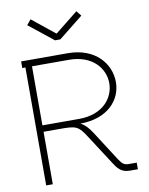

<svg xmlns="http://www.w3.org/2000/svg" viewBox="-96 -962 799 1031"><g transform="rotate(-10 303.5 -446.5)"><path d="M269 -794H266L143 -893L120 -865L253 -759H282L415 -865L393 -893ZM311 -294H310V-295H311C459 -296 536 -384 536 -482C536 -581 459 -679 308 -679H54V-643H71V0H107V-286H196C287 -286 297 -282 341 -213L445 -52C471 -10 495 0 530 0H571V-36H530C505 -36 494 -42 475 -71L371 -233C350 -265 333 -283 311 -294ZM308 -321H107V-643H308C438 -643 500 -561 500 -482C500 -403 438 -321 308 -321Z"/></g></svg>

Font: Rawengulk
Style: Regular
Weight: 400
Version: Version 0.9